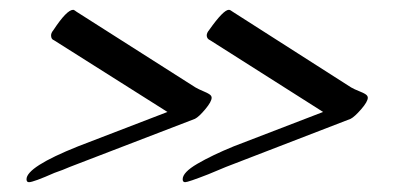

<svg xmlns="http://www.w3.org/2000/svg" viewBox="-20 -423 811 391"><path d="M136 -399 378 -245Q385 -241 393.5 -237.5Q402 -234 406.5 -231Q411 -228 411 -224Q411 -216 398 -200.5Q385 -185 377 -181L122 -83Q115 -80 107.5 -77Q100 -74 91 -71Q48 -52 39 -52Q34 -52 34 -58Q34 -83 139 -125L321 -195L90 -341Q84 -343 84 -351Q84 -356 89 -362Q116 -403 129 -403Q131 -403 136 -399ZM454 -399 695 -245Q702 -241 711 -237.5Q720 -234 724.5 -231Q729 -228 729 -224Q729 -216 715.5 -200.5Q702 -185 694 -181L440 -83L404 -68Q363 -52 357 -52Q352 -52 352 -58Q352 -72 382 -89.5Q412 -107 456 -125L638 -195L408 -341Q401 -344 401 -351Q401 -356 406 -362Q435 -403 446 -403Q449 -403 454 -399Z"/></svg>

Font: Charm
Style: Regular
Weight: 400
Designer: Katatrad Aksorn Co.,Ltd.
Foundry: Cadson Demak Co.,Ltd.
Version: Version 1.001